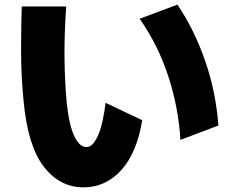

<svg xmlns="http://www.w3.org/2000/svg" viewBox="-20 -734 980 829"><path d="M746 -714Q818 -608 865 -473.5Q912 -339 923 -192L759 -130Q751 -268 707 -403.5Q663 -539 583 -653ZM266 -706Q263 -667 261 -622Q259 -577 258.5 -530Q258 -483 259.5 -434.5Q261 -386 264 -340Q267 -289 274 -244.5Q281 -200 292 -168Q303 -136 318.5 -117.5Q334 -99 354 -99Q369 -99 382 -114Q395 -129 405.5 -154.5Q416 -180 423.5 -215Q431 -250 436 -290L594 -215Q583 -146 560.5 -92Q538 -38 505 -1Q472 36 430.5 55.5Q389 75 341 75Q238 75 169 -14.5Q100 -104 82 -296Q71 -407 71 -515Q71 -623 74 -706Z"/></svg>

Font: OA Gothic ExtraBold
Style: Regular
Weight: 800
Designer: Choi Chi-young, Lee Jaesang, Lee Juhyun, Han Dohee
Foundry: DDUNGSANG CORP.
Version: Version 1.000;Build 20210203